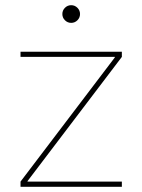

<svg xmlns="http://www.w3.org/2000/svg" viewBox="-20 -719 548 739"><path d="M59 0V-20L422 -498V-500H59V-520H449V-500L86 -22V-20H449V0ZM254 -631Q240 -631 230 -641Q220 -651 220 -665Q220 -679 230 -689Q240 -699 254 -699Q268 -699 278 -689Q288 -679 288 -665Q288 -651 278 -641Q268 -631 254 -631Z"/></svg>

Font: M PLUS 2 Thin
Style: Regular
Weight: 100
Designer: Coji Morishita
Foundry: UNDERFOREST DESIGN
Version: Version 1.001